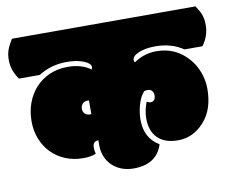

<svg xmlns="http://www.w3.org/2000/svg" viewBox="-115 -744 1025 843"><g transform="rotate(-10 397.0 -323.0)"><path d="M268.1 -263.2Q272.9 -263.2 273.9 -263.7V-324.2Q272.9 -324.7 266.6 -324.7Q252.9 -324.7 244.9 -315.4Q236.8 -306.2 236.8 -293Q236.8 -279.8 245.4 -271.5Q253.9 -263.2 268.1 -263.2ZM545.9 -81.1Q519 3.9 416 3.9Q387.7 3.9 363.5 -5.1Q339.4 -14.2 321.8 -30.8Q304.2 -47.4 294.2 -70.8Q284.2 -94.2 284.2 -123V-145Q258.8 -145 258.8 -116.2Q258.8 -104.5 262.7 -88.9Q240.7 -79.1 206.1 -79.1Q163.1 -79.1 127 -94Q90.8 -108.9 64.7 -135.5Q38.6 -162.1 24.2 -198.5Q9.8 -234.9 9.8 -277.8Q9.8 -321.3 23.7 -359.1Q37.6 -397 63.5 -425.3Q89.4 -453.6 125.7 -469.7Q162.1 -485.8 207 -485.8Q269 -485.8 309.1 -456.1Q312.5 -460.9 312.5 -466.8Q312.5 -482.9 282.7 -495.1Q252 -507.8 207 -507.8Q135.7 -507.8 81.1 -472.2H-12.2Q-42 -513.7 -42 -560.1Q-42 -585 -34.9 -605Q-27.8 -625 -12.2 -649.9H806.2Q814 -638.2 819.8 -627.9Q825.7 -617.7 829.3 -607.4Q833 -597.2 834.7 -585.9Q836.4 -574.7 836.4 -560.1Q836.4 -514.2 806.2 -472.2H726.1Q672.9 -507.8 603 -507.8Q557.6 -507.8 528.3 -495.6Q498 -482.9 498 -464.4Q498 -458 502 -454.1Q546.9 -485.8 603 -485.8Q687.5 -485.8 743.2 -422.9Q768.1 -395 781.5 -358.6Q794.9 -322.3 794.9 -285.2Q794.9 -192.4 746.1 -138.7Q697.3 -84 628.9 -84Q571.3 -84 539.6 -114.7Q507.8 -145.5 507.8 -201.7Q507.8 -237.8 522.5 -274.9Q531.7 -269.5 540 -269.5Q549.3 -269.5 555.4 -276.1Q561.5 -282.7 561.5 -296.9Q561.5 -309.6 554.4 -317.1Q547.4 -324.7 536.6 -324.7Q526.4 -324.7 520 -322.3Q510.3 -312.5 502.9 -297.4Q495.6 -282.2 491 -265.4Q486.3 -248.5 484.1 -231.7Q481.9 -214.8 481.9 -201.7Q481.9 -118.7 545.9 -81.1Z"/></g></svg>

Font: Modak sl
Style: Regular
Weight: 400
Designer: Sarang Kulkarni, Maithili Shingre, Noopur Datye
Foundry: Ek Type
Version: Version 1.036;PS Version 1.000;hotconv 1.0.79;makeotf.lib2.5